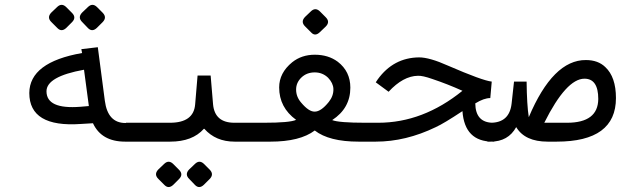

<svg xmlns="http://www.w3.org/2000/svg" viewBox="-20 -585 2564 793"><path d="M347 -147 327 -297Q172 -269 172 -208Q172 -133 312 -144ZM497 0Q399 0 364 -76L314 -73Q101 -58 101 -201Q102 -328 319 -366L316 -382L384 -390L413 -169Q425 -77 498 -77H517V0ZM381.1 -555.4 404.6 -531.8Q422.8 -512.6 403.6 -493.3L380 -469.8Q360.8 -451.6 343.7 -468.7L320.1 -493.3Q299.8 -512.6 319 -532.9L342.6 -555.4Q361.8 -574.6 381.1 -555.4ZM253.8 -555.4 277.3 -531.8Q296.6 -512.6 277.3 -493.3L253.8 -469.8Q234.5 -451.6 217.4 -468.7L192.8 -493.3Q172.5 -512.6 191.7 -532.9L215.3 -555.4Q234.5 -574.6 253.8 -555.4Z M822 -53Q775 0 683 0H500V-78H682Q780 -78 786 -154L796 -273H850L860 -154Q867 -78 948 -78H1021V0H949Q871 0 824 -53H823ZM823.1 92.6 846.6 116.2Q864.8 135.4 845.6 154.7L822 178.2Q802.8 196.4 785.7 179.3L762.1 154.7Q741.8 135.4 761 115.1L784.6 92.6Q803.8 73.4 823.1 92.6ZM695.8 92.6 719.3 116.2Q738.6 135.4 719.3 154.7L695.8 178.2Q676.5 196.4 659.4 179.3L634.8 154.7Q614.5 135.4 633.7 115.1L657.3 92.6Q676.5 73.4 695.8 92.6Z M1224 -161Q1256 -123 1280 -124Q1306 -124 1338 -164Q1358 -189 1357 -218Q1356 -242 1335 -264Q1312 -286 1280 -286Q1247 -286 1225 -265Q1203 -244 1203 -215Q1203 -185 1224 -161ZM1280 -46Q1219 0 1097 0H992V-78H1069Q1178 -78 1203 -90Q1133 -141 1133 -224Q1133 -284 1187 -328Q1226 -359 1280 -359Q1336 -359 1375 -330Q1427 -290 1427 -223Q1427 -138 1352 -89Q1379 -78 1489 -78H1508V0H1461Q1339 0 1280 -46ZM1301.8 -537.4 1325.3 -513.8Q1344.6 -494.6 1325.3 -475.3L1300.7 -451.8Q1281.4 -433.6 1265.4 -450.7L1240.8 -475.3Q1220.5 -494.6 1239.7 -514.9L1263.3 -537.4Q1282.5 -556.6 1301.8 -537.4Z M2011 -248 2005 -180Q1979 -180 1943 -158Q1944 -78 2017 -78H2021V0H2015Q1899 0 1890 -126Q1813 -75 1780 -60Q1656 0 1532 0H1500V-78H1542Q1727 -78 1890 -210Q1828 -238 1765 -259Q1725 -273 1706 -272Q1645 -271 1585 -206L1532 -245L1540 -257Q1605 -347 1711 -348Q1754 -348 1830 -314Q1973 -252 2011 -248Z M2112 -60Q2079 0 2006 0H1993V-78H2006Q2084 -78 2093 -157L2103 -248H2155Q2156 -152 2164 -101Q2264 -338 2400 -337Q2450 -337 2480 -308Q2524 -267 2524 -180Q2524 0 2279 0H2242Q2148 0 2112 -60ZM2228 -78H2322Q2450 -78 2451 -176Q2451 -260 2394 -260Q2319 -260 2228 -78Z"/></svg>

Font: Vazir Code
Style: Code
Weight: 400
Foundry: DejaVu fonts team - Redesigned by Saber Rastikerdar
Version: Version 1.1.2